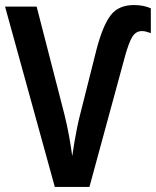

<svg xmlns="http://www.w3.org/2000/svg" viewBox="-20 -740 617 760"><path d="M542 -617Q517 -617 503 -593Q489 -569 475 -518L334 0H197L0 -714H125L235 -287Q245 -247 253 -203.5Q261 -160 266 -122Q269 -145 274 -174Q279 -203 284.5 -231Q290 -259 295 -278L362 -544Q387 -639 418 -679.5Q449 -720 510 -720Q531 -720 547.5 -716.5Q564 -713 577 -707V-609Q568 -612 559.5 -614.5Q551 -617 542 -617Z"/></svg>

Font: Noto Sans Condensed SemiBold
Style: Regular
Weight: 600
Width: 3
Designer: Monotype Design Team
Foundry: Monotype Imaging Inc.
Version: Version 2.013; ttfautohint (v1.8.4.7-5d5b)